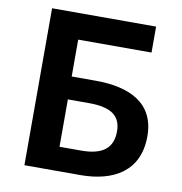

<svg xmlns="http://www.w3.org/2000/svg" viewBox="-84 -840 868 918"><g transform="rotate(10 350.0 -381.0)"><path d="M95 -762V0H366C528 0 650 -69 650 -238C650 -401 523 -457 361 -457H244V-636H600V-762ZM350 -116H245V-346H348C450 -346 503 -315 503 -236C503 -154 453 -116 350 -116Z"/></g></svg>

Font: Kawkab Mono
Style: Bold
Weight: 700
Monospace: yes
Designer: Abdullah Arif
Foundry: Abdullah Arif
Version: Version 1.000;PS 000.500;hotconv 1.0.88;makeotf.lib2.5.64775